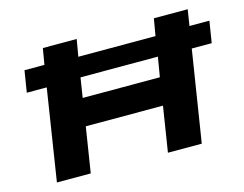

<svg xmlns="http://www.w3.org/2000/svg" viewBox="-97 -859 1290 1014"><g transform="rotate(-15 548.0 -352.5)"><path d="M97 0 175 -499H66L85 -617H194L209 -705H394L378 -612H800L816 -705H1001L987 -617H1096L1077 -499H968L889 0H704L743 -247H321L282 0ZM344 -396H766L784 -504H361Z"/></g></svg>

Font: Nunito Sans 7pt Expanded ExtraBold
Style: Italic
Weight: 800
Width: 7
Italic angle: -9°
Designer: Vernon Adams
Foundry: Vernon Adams
Version: Version 3.101;gftools[0.9.27]